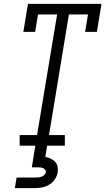

<svg xmlns="http://www.w3.org/2000/svg" viewBox="-20 -755 546 995"><path d="M82 0V-55H172L276 -680H177L162 -590H101L125 -735H506L482 -590H421L436 -680H337L234 -55H316V0ZM57 220 66 165H166Q174 165 181.5 164Q189 163 196.5 160Q204 157 210 151.5Q216 146 217 138Q219 131 214.5 125Q210 119 203.5 116.5Q197 114 190 113Q183 112 175 112H145L163 0H224L215 58Q229 61 242.5 67Q256 73 265.5 83Q275 93 278 108Q281 123 279 138Q276 157 264 174.5Q252 192 234 202.5Q216 213 196.5 216.5Q177 220 157 220Z"/></svg>

Font: Iosevka Curly Slab LtObl
Style: Regular
Weight: 300
Italic angle: -9°
Monospace: yes
Designer: Belleve Invis
Foundry: Belleve Invis
Version: Version 11.0.0; ttfautohint (v1.8.3)